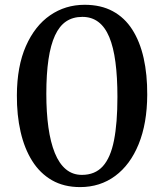

<svg xmlns="http://www.w3.org/2000/svg" viewBox="-20 -772 685 802"><path d="M314.5 9.5Q247 9.5 197 -19.2Q147 -48 114.5 -99.8Q82 -151.5 66 -221.5Q50 -291.5 50.5 -374Q51 -495 88.2 -579.5Q125.5 -664 189.2 -708Q253 -752 333.5 -752Q401.5 -752 451 -725.2Q500.5 -698.5 532.5 -648.5Q564.5 -598.5 580 -529.5Q595.5 -460.5 595 -376Q594.5 -256.5 559.2 -170Q524 -83.5 461 -37Q398 9.5 314.5 9.5ZM322 -41.5Q377 -41.5 409.5 -77.5Q442 -113.5 456.2 -185.8Q470.5 -258 470.5 -367Q470.5 -450 462.2 -512.5Q454 -575 436.5 -617Q419 -659 391 -680.2Q363 -701.5 324 -701.5Q284.5 -701.5 256.2 -682.5Q228 -663.5 209.8 -624Q191.5 -584.5 182.5 -523.8Q173.5 -463 173.5 -380Q173.5 -302.5 182.2 -240Q191 -177.5 209 -133Q227 -88.5 255.2 -65Q283.5 -41.5 322 -41.5Z"/></svg>

Font: Merriweather 28pt Medium
Style: Regular
Weight: 500
Version: Version 2.100